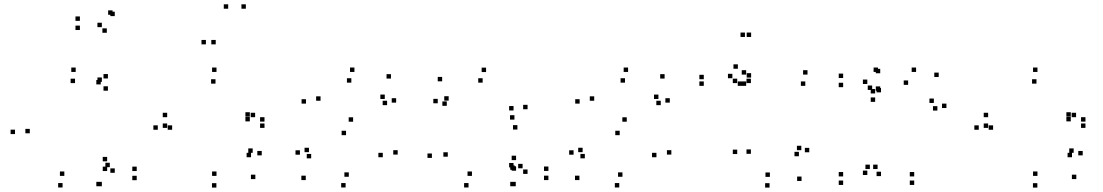

<svg xmlns="http://www.w3.org/2000/svg" viewBox="-20 -828 5000 870"><path d="M441.5 16V-4H421.5V16ZM599.5 -11.5V-31.5H579.5V-11.5ZM599.5 -53V-73H579.5V-53ZM477.5 -70.5V-90.5H457.5V-70.5ZM500 -45V-65H480V-45ZM500 -755V-775H480V-755ZM490 -761V-781H470V-761ZM342 -733.5V-753.5H322V-733.5ZM342 -692V-712H322V-692ZM464 -679.5V-699.5H444V-679.5ZM441.5 -705V-725H421.5V-705ZM441.5 -457V-477H421.5V-457ZM436.5 -445.5V-465.5H416.5V-445.5ZM436.5 16V-4H416.5V16ZM48 -220.5V-240.5H28V-220.5ZM263.5 21.5V1.5H243.5V21.5ZM465.5 -53V-73H445.5V-53ZM465.5 -97V-117H445.5V-97ZM271.5 -31V-51H251.5V-31ZM115 -224V-244H95V-224ZM320 -451.5V-471.5H300V-451.5ZM469 -417V-437H449V-417ZM469 -472.5V-492.5H449V-472.5ZM323 -502V-522H303V-502Z M1137 -16.5V-36.5H1117V-16.5ZM1166 -124V-144H1146V-124ZM1125 -135.5V-155.5H1105V-135.5ZM1117.5 -115.5V-135.5H1097.5V-115.5ZM961 -31V-51H941V-31ZM760 -240V-260H740V-240ZM956.5 -449V-469H936.5V-449ZM1112 -299.5V-319.5H1092V-299.5ZM1112 -278V-298H1092V-278ZM1136 -297V-317H1116V-297ZM737.5 -297V-317H717.5V-297ZM737.5 -248.5V-268.5H717.5V-248.5ZM1178.5 -248.5V-268.5H1158.5V-248.5ZM1178.5 -277V-297H1158.5V-277ZM961 -502V-522H941V-502ZM695 -240V-260H675V-240ZM960.5 22V2H940.5V22ZM913 -627V-647H893V-627ZM1014 -788.5V-808.5H994V-788.5ZM1094 -788.5V-808.5H1074V-788.5ZM957.5 -627V-647H937.5V-627Z M1782 -127.5V-147.5H1762V-127.5ZM1580 -276.5V-296.5H1560V-276.5ZM1432.5 -371.5V-391.5H1412.5V-371.5ZM1572 -453.5V-473.5H1552V-453.5ZM1723.5 -379.5V-399.5H1703.5V-379.5ZM1734 -351.5V-371.5H1714V-351.5ZM1775 -363V-383H1755V-363ZM1751.5 -472V-492H1731.5V-472ZM1586 -502V-522H1566V-502ZM1366.5 -358.5V-378.5H1346.5V-358.5ZM1548 -215.5V-235.5H1528V-215.5ZM1714.5 -115.5V-135.5H1694.5V-115.5ZM1560.5 -27V-47H1540.5V-27ZM1390 -110.5V-130.5H1370V-110.5ZM1380 -138.5V-158.5H1360V-138.5ZM1339 -127V-147H1319V-127ZM1365.5 -12V-32H1345.5V-12ZM1546 21.5V1.5H1526V21.5Z M2317 16V-4H2297V16ZM2465 -12V-32H2445V-12ZM2465 -53.5V-73.5H2445V-53.5ZM2348 -65.5V-85.5H2328V-65.5ZM2370.5 -40V-60H2350.5V-40ZM2370.5 -333V-353H2350.5V-333ZM2182.5 -501.5V-521.5H2162.5V-501.5ZM1983.5 -459.5V-479.5H1963.5V-459.5ZM1963.5 -360V-380H1943.5V-360ZM2004.5 -348.5V-368.5H1984.5V-348.5ZM2013 -372V-392H1993V-372ZM2167 -453.5V-473.5H2147V-453.5ZM2307 -327.5V-347.5H2287V-327.5ZM2307 -69.5V-89.5H2287V-69.5ZM2312 -58.5V-78.5H2292V-58.5ZM2312 16V-4H2292V16ZM2318.5 -54.5V-74.5H2298.5V-54.5ZM2318.5 -102.5V-122.5H2298.5V-102.5ZM2118.5 -31V-51H2098.5V-31ZM2009 -118V-138H1989V-118ZM2324.5 -241V-261H2304.5V-241ZM2311 -286V-306H2291V-286ZM1937 -112.5V-132.5H1917V-112.5ZM2103 21.5V1.5H2083V21.5Z M3022 -127.5V-147.5H3002V-127.5ZM2820 -276.5V-296.5H2800V-276.5ZM2672.5 -371.5V-391.5H2652.5V-371.5ZM2812 -453.5V-473.5H2792V-453.5ZM2963.5 -379.5V-399.5H2943.5V-379.5ZM2974 -351.5V-371.5H2954V-351.5ZM3015 -363V-383H2995V-363ZM2991.5 -472V-492H2971.5V-472ZM2826 -502V-522H2806V-502ZM2606.5 -358.5V-378.5H2586.5V-358.5ZM2788 -215.5V-235.5H2768V-215.5ZM2954.5 -115.5V-135.5H2934.5V-115.5ZM2800.5 -27V-47H2780.5V-27ZM2630 -110.5V-130.5H2610V-110.5ZM2620 -138.5V-158.5H2600V-138.5ZM2579 -127V-147H2559V-127ZM2605.5 -12V-32H2585.5V-12ZM2786 21.5V1.5H2766V21.5Z M3612 -8V-28H3592V-8ZM3647 -138V-158H3627V-138ZM3611 -147.5V-167.5H3591V-147.5ZM3600 -120V-140H3580V-120ZM3468.5 -26.5V-46.5H3448.5V-26.5ZM3382.5 -131V-151H3362.5V-131ZM3382.5 -451.5V-471.5H3362.5V-451.5ZM3361 -439V-459H3341V-439ZM3629 -439V-459H3609V-439ZM3639 -490V-510H3619V-490ZM3361 -490V-510H3341V-490ZM3383.5 -476.5V-496.5H3363.5V-476.5ZM3383.5 -660.5V-680.5H3363.5V-660.5ZM3355.5 -660.5V-680.5H3335.5V-660.5ZM3298.5 -473.5V-493.5H3278.5V-473.5ZM3323.5 -516.5V-536.5H3303.5V-516.5ZM3169 -469V-489H3149V-469ZM3169 -439V-459H3149V-439ZM3343 -439V-459H3323V-439ZM3320.5 -451.5V-471.5H3300.5V-451.5ZM3320.5 -130V-150H3300.5V-130ZM3467 22V2H3447V22Z M4122.5 10V-10H4102.5V10ZM4122.5 -28.5V-48.5H4102.5V-28.5ZM3956.5 -62V-82H3936.5V-62ZM3972 -30V-50H3952V-30ZM3972 -409.5V-429.5H3952V-409.5ZM3968.5 -416.5V-436.5H3948.5V-416.5ZM3968.5 -496V-516H3948.5V-496ZM3958.5 -502V-522H3938.5V-502ZM3800.5 -474.5V-494.5H3780.5V-474.5ZM3800.5 -433V-453H3780.5V-433ZM3932 -420.5V-440.5H3912V-420.5ZM3910 -447.5V-467.5H3890V-447.5ZM3910 -35V-55H3890V-35ZM3921.5 -62V-82H3901.5V-62ZM3800.5 -28.5V-48.5H3780.5V-28.5ZM3800.5 10V-10H3780.5V10ZM4268.5 -338.5V-358.5H4248.5V-338.5ZM4233.5 -479V-499H4213.5V-479ZM4131 -502V-522H4111V-502ZM3945.5 -404.5V-424.5H3925.5V-404.5ZM3945.5 -366.5V-386.5H3925.5V-366.5ZM4095 -443.5V-463.5H4075V-443.5ZM4211.5 -361.5V-381.5H4191.5V-361.5ZM4227.5 -327V-347H4207.5V-327Z M4857 -16.5V-36.5H4837V-16.5ZM4886 -124V-144H4866V-124ZM4845 -135.5V-155.5H4825V-135.5ZM4837.5 -115.5V-135.5H4817.5V-115.5ZM4681 -31V-51H4661V-31ZM4480 -240V-260H4460V-240ZM4676.5 -449V-469H4656.5V-449ZM4832 -299.5V-319.5H4812V-299.5ZM4832 -278V-298H4812V-278ZM4856 -297V-317H4836V-297ZM4457.5 -297V-317H4437.5V-297ZM4457.5 -248.5V-268.5H4437.5V-248.5ZM4898.5 -248.5V-268.5H4878.5V-248.5ZM4898.5 -277V-297H4878.5V-277ZM4681 -502V-522H4661V-502ZM4415 -240V-260H4395V-240ZM4680.5 22V2H4660.5V22Z"/></svg>

Font: Monaspace Xenon Dots Var
Style: Regular
Weight: 400
Designer: Riley Cran and the Lettermatic Team
Version: Version 1.100 (Monaspace Xenon Dots)